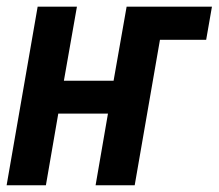

<svg xmlns="http://www.w3.org/2000/svg" viewBox="-24 -548 647 568"><path d="M165 -309.1H312L350.6 -528.3H603L585.9 -430.2H449.2L374.5 0H258.8L295.4 -211.9H148.4L111.8 0H-4.4L87.4 -528.3H203.6Z"/></svg>

Font: Roboto Mono Medium
Style: Italic
Weight: 500
Designer: Google
Version: Version 2.000985; 2015; ttfautohint (v1.3)